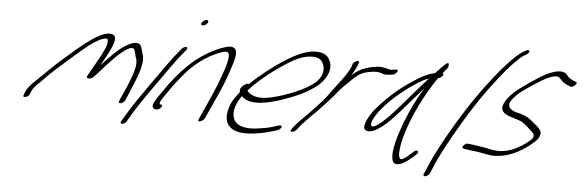

<svg xmlns="http://www.w3.org/2000/svg" viewBox="-55 -896 3938 1298"><g transform="rotate(5 1914.5 -247.0)"><path d="M117 -112 111 -95C100 -74 148 -84 153 -107L160 -125C170 -149 185 -165 212 -189C229 -206 249 -226 271 -249C307 -285 479 -435 515 -463C539 -482 561 -496 577 -505C592 -514 606 -519 617 -522C647 -530 646 -520 646 -503C646 -490 641 -472 630 -449C612 -407 576 -348 552 -304C540 -283 531 -268 528 -261C524 -253 527 -248 536 -246C559 -241 581 -267 605 -295C658 -354 729 -439 793 -471C829 -488 832 -461 836 -447L844 -417C853 -395 855 -370 846 -336C834 -282 795 -192 764 -128L757 -110C755 -105 755 -102 758 -100C767 -92 790 -104 799 -120L807 -139C812 -151 820 -171 832 -199C874 -296 909 -386 888 -443C880 -462 880 -481 870 -498C859 -516 830 -520 790 -499C725 -467 669 -404 610 -341C652 -417 729 -538 675 -557C647 -568 603 -550 571 -531C549 -519 525 -502 497 -481C470 -460 426 -424 367 -372C274 -291 253 -264 186 -201C153 -170 129 -144 117 -112Z M1269 -690C1261 -679 1265 -670 1276 -670C1287 -670 1299 -677 1307 -688C1315 -699 1312 -709 1301 -709C1290 -709 1277 -701 1269 -690ZM997 -298C978 -272 959 -245 939 -216L878 -128C850 -88 806 -15 788 15L782 26C780 31 780 34 782 37C788 47 816 33 823 18L828 8C886 -94 960 -196 1033 -298C1077 -358 1117 -422 1164 -475L1180 -494C1184 -499 1186 -504 1186 -508C1185 -521 1161 -515 1148 -500L1132 -480C1085 -426 1042 -360 997 -298Z M1036 -190C1007 -150 979 -108 988 -91C992 -82 999 -77 1008 -77H1016C1026 -77 1039 -85 1046 -95C1053 -105 1051 -113 1041 -113H1035C1023 -123 1049 -158 1072 -190L1116 -253C1132 -274 1149 -295 1168 -318C1235 -401 1323 -465 1405 -495C1455 -515 1475 -515 1469 -458C1465 -436 1459 -410 1448 -380C1419 -294 1398 -243 1348 -133L1304 -36C1291 -11 1333 -23 1345 -45L1389 -142C1441 -254 1463 -305 1491 -392C1508 -444 1528 -501 1510 -528C1493 -552 1459 -545 1411 -527C1268 -469 1174 -377 1080 -253Z M1583 -287C1562 -270 1563 -253 1566 -243L1563 -240C1518 -183 1503 -149 1495 -107C1477 -19 1525 45 1674 29C1718 24 1758 16 1792 6L1840 -8C1846 -10 1852 -14 1857 -18C1877 -34 1866 -45 1851 -42L1802 -27C1772 -18 1736 -12 1695 -7C1611 3 1559 -20 1544 -56C1529 -93 1530 -145 1582 -217C1639 -153 1775 -190 1858 -218C1936 -245 2026 -282 2092 -338C2158 -397 2165 -452 2158 -486C2151 -516 2135 -544 2097 -555C2018 -576 1928 -532 1845 -479C1775 -434 1687 -366 1621 -302C1610 -308 1593 -296 1583 -287ZM1616 -258 1623 -266C1687 -336 1782 -409 1855 -456C1911 -492 1961 -518 2013 -523C2088 -531 2107 -497 2114 -462C2119 -437 2118 -396 2069 -352C2036 -324 1990 -300 1950 -283C1895 -258 1837 -239 1777 -225C1691 -205 1635 -227 1616 -258Z M1936 -25C1929 -15 1928 -6 1938 -6C1950 -6 1960 -12 1970 -23L1985 -42C2024 -91 2078 -138 2123 -187C2151 -219 2184 -251 2208 -281C2226 -303 2245 -327 2264 -345C2284 -365 2304 -384 2324 -403C2356 -433 2386 -448 2422 -454L2440 -457C2461 -461 2481 -460 2497 -457C2513 -454 2522 -444 2544 -447C2553 -447 2568 -448 2576 -450H2583C2608 -454 2631 -491 2605 -486H2599C2588 -484 2579 -484 2568 -482C2564 -482 2562 -483 2558 -484L2545 -488C2539 -490 2534 -491 2527 -492L2507 -495C2486 -498 2460 -492 2439 -489L2415 -483C2406 -480 2395 -477 2385 -473C2355 -461 2334 -446 2306 -422C2328 -457 2344 -487 2350 -511C2357 -534 2313 -517 2308 -497C2305 -488 2306 -485 2300 -473C2274 -416 2211 -343 2174 -292L2162 -274C2156 -266 2148 -257 2141 -249C2139 -247 2138 -245 2138 -243C2106 -209 2076 -174 2043 -141C2012 -109 1975 -76 1951 -45Z M2462 -175C2436 -136 2420 -96 2424 -75C2430 -51 2465 -46 2511 -73C2561 -102 2613 -156 2660 -210C2709 -265 2757 -323 2806 -378C2756 -296 2720 -219 2690 -143C2658 -60 2627 38 2630 96C2631 124 2637 141 2651 147C2685 161 2733 124 2768 94L2792 72C2817 49 2788 37 2768 59L2745 80C2731 93 2717 103 2705 110C2699 114 2692 115 2687 112C2678 109 2675 96 2674 75C2675 51 2678 19 2688 -21C2715 -127 2772 -265 2858 -402C2869 -421 2882 -438 2892 -453C2902 -455 2914 -461 2921 -471C2928 -480 2927 -485 2919 -488C2932 -505 2943 -518 2952 -529C2962 -559 2956 -572 2931 -549C2919 -538 2885 -504 2869 -486C2868 -485 2866 -485 2865 -485C2815 -473 2780 -454 2731 -422C2662 -378 2578 -311 2515 -240C2493 -216 2474 -194 2462 -175ZM2546 -234C2604 -298 2680 -359 2743 -400C2775 -420 2800 -437 2831 -445C2765 -375 2697 -291 2630 -216C2592 -173 2481 -55 2468 -100C2464 -128 2502 -185 2546 -234Z M3157 -346C3079 -235 2987 -79 2938 16C2911 66 2893 105 2881 134C2868 163 2860 181 2857 189L2851 202C2849 207 2851 210 2854 212C2863 220 2885 208 2894 191L2899 179C2903 170 2911 152 2922 124C2958 43 3013 -57 3076 -163C3138 -270 3217 -387 3300 -491C3351 -555 3381 -589 3427 -632C3440 -644 3449 -652 3457 -656L3473 -665C3478 -668 3485 -673 3488 -678C3496 -689 3492 -696 3482 -696C3477 -696 3472 -694 3467 -691L3451 -682C3419 -663 3381 -625 3347 -588C3326 -566 3299 -535 3267 -494C3235 -453 3197 -404 3157 -346Z M3103 5 3116 8C3142 11 3169 16 3198 19C3231 23 3264 32 3297 36C3382 40 3457 10 3527 -39C3550 -55 3585 -83 3602 -104C3623 -138 3616 -158 3601 -173C3596 -180 3590 -187 3580 -194C3570 -201 3562 -210 3551 -219C3530 -236 3506 -252 3474 -261L3434 -271C3414 -277 3393 -291 3389 -305C3385 -318 3384 -329 3402 -353C3441 -401 3459 -411 3534 -462C3582 -494 3617 -514 3637 -522C3667 -534 3690 -540 3706 -531L3722 -516C3733 -501 3749 -491 3771 -482L3788 -475C3804 -466 3843 -505 3824 -509L3807 -516C3797 -521 3788 -525 3780 -530C3765 -540 3760 -554 3745 -564C3719 -577 3685 -571 3641 -554C3615 -544 3575 -520 3522 -484C3469 -448 3432 -421 3414 -404C3394 -386 3379 -369 3368 -354C3287 -240 3417 -240 3479 -211C3510 -192 3537 -165 3560 -143C3571 -133 3573 -123 3565 -103C3511 -51 3441 -10 3374 -1C3311 7 3273 -11 3227 -17C3199 -20 3173 -26 3147 -28L3134 -30C3115 -34 3083 0 3103 5Z"/></g></svg>

Font: Stray Cat
Style: UltObl
Weight: 400
Version: Version 1.0